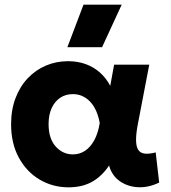

<svg xmlns="http://www.w3.org/2000/svg" viewBox="-20 -787 730 822"><path d="M273.5 15Q206 15 150 -18Q94 -51 60.8 -111.8Q27.5 -172.5 27.5 -255Q27.5 -317 46.5 -367Q65.5 -417 99 -452.2Q132.5 -487.5 176.5 -506.2Q220.5 -525 271.5 -525Q312 -525 346.2 -512.8Q380.5 -500.5 407.2 -477Q434 -453.5 452 -419.5L468.5 -510H619L571 -260Q562.5 -217 562.5 -189Q562.5 -161 571.2 -146.5Q580 -132 598.8 -129.5Q617.5 -127 646.5 -134.5L661.5 -5.5Q615.5 17 570.5 14.5Q525.5 12 492 -12Q458.5 -36 447 -78.5Q416 -32 373.8 -8.5Q331.5 15 273.5 15ZM292 -126Q321 -126 344.2 -141.5Q367.5 -157 383.8 -187Q400 -217 407 -260.5Q404 -277.5 398.2 -295.2Q392.5 -313 383 -329Q373.5 -345 360.2 -357.2Q347 -369.5 330 -376.8Q313 -384 291.5 -384Q261 -384 237.8 -368.5Q214.5 -353 201.2 -324.2Q188 -295.5 188 -256Q188 -193.5 218.5 -159.8Q249 -126 292 -126ZM268.5 -585 337.5 -767H501L417 -585Z"/></svg>

Font: Geologica Thin Roman
Style: Bold
Weight: 700
Version: Version 1.010;gftools[0.9.28]